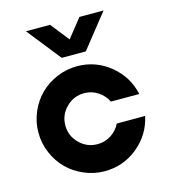

<svg xmlns="http://www.w3.org/2000/svg" viewBox="-114 -858 844 958"><g transform="rotate(-15 307.5 -379.0)"><path d="M247.1 -592.3 108.9 -766.6H233.4L309.1 -670.9L385.3 -766.6H509.8L371.6 -592.3ZM309.1 -129.9Q347.7 -129.9 379.4 -150.4Q411.1 -170.9 427.7 -204.6H574.2Q554.2 -111.8 480 -51Q405.8 9.8 309.1 9.8Q254.4 9.8 204.1 -11.7Q153.8 -33.2 117.4 -69.3Q81.1 -105.5 59.6 -155.8Q38.1 -206.1 38.1 -261.2Q38.1 -316.4 59.6 -366.7Q81.1 -417 117.4 -453.1Q153.8 -489.3 204.1 -510.7Q254.4 -532.2 309.1 -532.2Q405.8 -532.2 480 -471.4Q554.2 -410.6 574.2 -317.9H427.7Q411.1 -351.6 379.4 -372.3Q347.7 -393.1 309.1 -393.1Q254.9 -393.1 216.1 -354.5Q177.2 -315.9 177.2 -261.2Q177.2 -207 216.1 -168.5Q254.9 -129.9 309.1 -129.9Z"/></g></svg>

Font: Basically A Sans Serif
Style: Bold
Weight: 700
Designer: Hyung-Suk Kim
Foundry: Mental Design
Version: 1.000